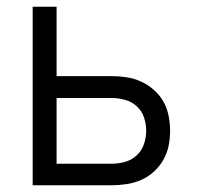

<svg xmlns="http://www.w3.org/2000/svg" viewBox="-20 -550 590 570"><path d="M77 0V-530H148V-324H312Q334 -324 356.5 -320.5Q379 -317 399.5 -307.5Q420 -298 437 -283Q454 -268 465 -248.5Q476 -229 480.5 -206.5Q485 -184 485 -162Q485 -139 480.5 -117Q476 -95 465 -75.5Q454 -56 437 -40.5Q420 -25 399.5 -16Q379 -7 356.5 -3.5Q334 0 312 0ZM148 -64H312Q332 -64 351.5 -69.5Q371 -75 386 -89Q401 -103 407.5 -122.5Q414 -142 414 -162Q414 -182 407.5 -201.5Q401 -221 386 -234.5Q371 -248 351.5 -253.5Q332 -259 312 -259H148Z"/></svg>

Font: Lode Term
Style: Regular
Weight: 400
Monospace: yes
Designer: Belleve Invis
Foundry: Belleve Invis
Version: Version 29.2.0